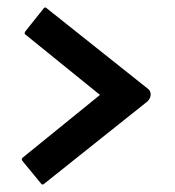

<svg xmlns="http://www.w3.org/2000/svg" viewBox="-20 -611 466 512"><path d="M373.5 -340.8 96.7 -120.1Q93.8 -117.2 89.8 -121.1L39.6 -182.1Q36.6 -187 39.6 -189.9L246.6 -357.9L46.4 -520Q44.4 -522 47.9 -527.8L96.7 -588.9Q100.6 -592.8 103.5 -589.8L373.5 -375Q381.8 -369.1 381.8 -359.4Q381.8 -349.1 373.5 -340.8Z"/></svg>

Font: Koulen
Style: Regular
Weight: 400
Designer: Danh Hong
Version: Version 8.000; ttfautohint (v1.8.3)